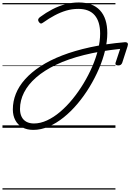

<svg xmlns="http://www.w3.org/2000/svg" viewBox="-20 -1035 1056 1555"><path d="M250 17Q198 17 161 -3.5Q124 -24 104 -61.5Q84 -99 84 -149Q84 -214 108.5 -275.5Q133 -337 183 -393Q233 -449 308 -498Q383 -547 484 -586Q585 -625 711.5 -652.5Q838 -680 990 -693Q1008 -694 1013.5 -685.5Q1019 -677 1013 -660L970 -527Q962 -505 939 -505Q909 -505 916 -527L953 -639Q791 -622 661 -589.5Q531 -557 434 -510.5Q337 -464 272 -407Q207 -350 174.5 -285.5Q142 -221 142 -153Q142 -116 155 -89.5Q168 -63 193.5 -49Q219 -35 255 -35Q307 -35 361 -60Q415 -85 467.5 -129.5Q520 -174 568 -233Q616 -292 656.5 -359Q697 -426 727.5 -496.5Q758 -567 774.5 -635Q791 -703 791 -763Q791 -860 747 -911.5Q703 -963 614 -963Q563 -963 516 -949Q469 -935 423 -910.5Q377 -886 329 -852Q318 -843 309.5 -845Q301 -847 293 -860Q287 -870 289.5 -878.5Q292 -887 303 -896Q353 -933 404 -959.5Q455 -986 508.5 -1000.5Q562 -1015 618 -1015Q731 -1015 790 -951Q849 -887 849 -767Q849 -702 831.5 -628Q814 -554 781.5 -478.5Q749 -403 705 -330.5Q661 -258 608 -195Q555 -132 496 -84.5Q437 -37 374.5 -10Q312 17 250 17ZM0 490H915V500H0ZM0 -20H915V0H0ZM0 -505H915V-500H0ZM0 -1010H915V-1000H0Z"/></svg>

Font: Playwrite MX Guides
Style: Regular
Weight: 400
Designer: Veronika Burian, José Scaglione
Foundry: TypeTogether
Version: Version 1.003